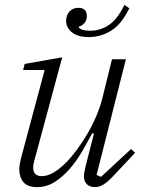

<svg xmlns="http://www.w3.org/2000/svg" viewBox="-20 -755 590 787"><path d="M132 12Q93 12 76 -8.5Q59 -29 59 -61Q59 -72 61 -83Q63 -94 66 -106L163 -468H75L81 -493L235 -520L120 -94Q116 -81 116 -68Q116 -33 151 -33Q174 -33 199 -47.5Q224 -62 250 -88Q272 -110 295 -141Q318 -172 338.5 -207Q359 -242 375 -280Q391 -318 400 -354L439 -512H496L376 -38L394 -30L517 -144L534 -129L456 -46Q424 -11 405.5 0.5Q387 12 370 12Q348 12 336 0Q324 -12 324 -32Q324 -40 326.5 -52.5Q329 -65 331 -74L365 -207L358 -209Q339 -173 316 -133.5Q293 -94 265 -62Q237 -30 204 -9Q171 12 132 12ZM344 -603Q300 -603 275.5 -622Q251 -641 251 -670Q251 -693 265 -708Q279 -723 301 -723Q336 -723 336 -689Q336 -671 325 -659.5Q314 -648 303 -646V-642Q315 -629 349 -629Q392 -629 427 -653Q462 -677 490 -735L510 -721Q477 -654 434.5 -628.5Q392 -603 344 -603Z"/></svg>

Font: IBM Plex Serif Light
Style: Italic
Weight: 300
Italic angle: -14°
Designer: Mike Abbink, Paul van der Laan, Pieter van Rosmalen
Foundry: Bold Monday
Version: Version 3.001